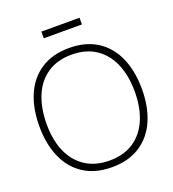

<svg xmlns="http://www.w3.org/2000/svg" viewBox="-158 -1001 1021 1136"><g transform="rotate(-20 353.0 -433.5)"><path d="M30 -360Q30 -471.5 66.5 -556Q103 -640.5 175.5 -687.8Q248 -735 353 -735Q458 -735 530.5 -687.8Q603 -640.5 639.5 -556Q676 -471.5 676 -360Q676 -248.5 639.5 -164Q603 -79.5 530.5 -32.2Q458 15 353 15Q248 15 175.5 -32.2Q103 -79.5 66.5 -164Q30 -248.5 30 -360ZM631 -360Q631 -459 599.5 -534Q568 -609 505.8 -651Q443.5 -693 353 -693Q263 -693 200.8 -651Q138.5 -609 107.2 -534.2Q76 -459.5 75 -360Q74 -261.5 105.5 -186.2Q137 -111 199.8 -69Q262.5 -27 353 -27Q443.5 -27 505.8 -69Q568 -111 599.5 -186Q631 -261 631 -360ZM233 -882H473V-840H233Z"/></g></svg>

Font: Tap Sans
Style: Regular
Weight: 400
Designer: Tap Payments
Foundry: Tap Payments
Version: Version 1.001;Glyphs 3.1.2 (3151)